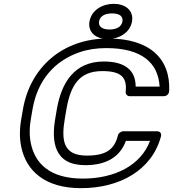

<svg xmlns="http://www.w3.org/2000/svg" viewBox="-20 -947 903 1002"><path d="M425 -85C532 -85 606 -126 637 -212H763C715 -84 579 -15 412 -15C241 -15 163 -93 141 -199C133 -238 133 -282 142 -332L150 -378C176 -528 264 -629 394 -674C437 -689 484 -696 535 -696C721 -696 806 -618 813 -495H688C688 -582 630 -626 522 -626C365 -626 300 -511 277 -379L269 -332C247 -208 262 -85 425 -85ZM100 -378 92 -332C82 -277 81 -226 91 -180C117 -55 215 35 403 35C605 35 773 -59 820 -235C825 -255 811 -262 800 -262H624C611 -262 598 -252 595 -239C577 -168 535 -135 433 -135C310 -135 298 -213 319 -332L327 -379C349 -503 394 -576 514 -576C616 -576 643 -541 636 -468C635 -455 644 -445 657 -445H834C856 -445 863 -463 863 -473C870 -642 760 -746 544 -746C307 -746 138 -596 100 -378ZM551 -793C508 -793 493 -813 497 -835C501 -859 521 -877 565 -877C609 -877 623 -858 619 -835C615 -812 595 -793 551 -793ZM542 -743C600 -743 659 -776 669 -835C679 -894 632 -927 574 -927C516 -927 458 -896 447 -835C437 -776 484 -743 542 -743Z"/></svg>

Font: Asimov
Style: XWidOuIt
Weight: 500
Designer: Google
Version: Version 2.000980; 2014